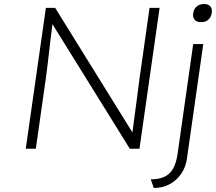

<svg xmlns="http://www.w3.org/2000/svg" viewBox="-20 -739 1073 954"><path d="M108 0 208 -700H254L638 -81Q642 -114 648.5 -161Q655 -208 661.5 -258Q668 -308 673.5 -351Q679 -394 683 -417L723 -700H773L673 0H625L240 -620Q240 -617 240 -613Q235 -577 230 -534.5Q225 -492 220.5 -451.5Q216 -411 212 -381.5Q208 -352 207 -344L158 0ZM980 -629Q958 -629 948.5 -639.5Q939 -650 939 -665Q939 -669 940 -674Q943 -694 957 -706.5Q971 -719 993 -719Q1015 -719 1024 -708.5Q1033 -698 1033 -683Q1033 -679 1032 -674Q1029 -654 1015.5 -641.5Q1002 -629 980 -629ZM744 195 729 152Q772 152 799 138.5Q826 125 841 97Q856 69 862 28L940 -520H990L909 48Q903 92 880 125Q857 158 822.5 176.5Q788 195 744 195Z"/></svg>

Font: Lexend ExtLt
Style: Italic
Weight: 250
Italic angle: -8.13011°
Designer: Bonnie Shaver-Troup, Thomas Jockin
Foundry: Lexend
Version: Version 1.007